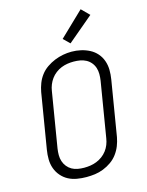

<svg xmlns="http://www.w3.org/2000/svg" viewBox="-142 -1064 884 1158"><g transform="rotate(-15 300.0 -485.5)"><path d="M251 8Q222 8 192.5 3Q163 -2 138.5 -15Q114 -28 95.5 -49.5Q77 -71 67.5 -97.5Q58 -124 57.5 -153.5Q57 -183 62 -213L119 -558Q124 -585 134 -611Q144 -637 161 -659.5Q178 -682 202 -698.5Q226 -715 252 -725.5Q278 -736 304.5 -741Q331 -746 358 -746Q388 -746 416.5 -739.5Q445 -733 470 -720Q495 -707 513.5 -686Q532 -665 541.5 -638Q551 -611 551.5 -581.5Q552 -552 547 -522L490 -177Q485 -150 475 -124.5Q465 -99 448 -76Q431 -53 407.5 -36.5Q384 -20 357.5 -9.5Q331 1 304.5 4.5Q278 8 251 8ZM252 -50Q272 -50 291.5 -53Q311 -56 330 -63.5Q349 -71 366 -83.5Q383 -96 395.5 -112.5Q408 -129 415.5 -148Q423 -167 426 -187L483 -532Q486 -552 486 -572.5Q486 -593 480 -611.5Q474 -630 461.5 -645Q449 -660 432 -669Q415 -678 395.5 -681.5Q376 -685 355 -685Q335 -685 316 -682Q297 -679 278 -671.5Q259 -664 242 -651Q225 -638 213 -621.5Q201 -605 193.5 -586.5Q186 -568 183 -548L126 -203Q123 -183 123 -163Q123 -143 129 -124.5Q135 -106 147 -91Q159 -76 175.5 -66.5Q192 -57 212 -53.5Q232 -50 252 -50ZM366 -796 327 -834 478 -979 526 -931Z"/></g></svg>

Font: Iosevka Curly Light Extended
Style: Italic
Weight: 300
Width: 7
Italic angle: -9°
Monospace: yes
Designer: Belleve Invis
Foundry: Belleve Invis
Version: Version 11.1.0; ttfautohint (v1.8.3)